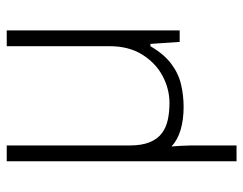

<svg xmlns="http://www.w3.org/2000/svg" viewBox="-98 -468 739 584"><g transform="rotate(-90 272.0 -176.5)"><path d="M73 173V-526H121V-153Q121 -115 131 -91Q141 -67 158.5 -54Q176 -41 199.5 -36Q223 -31 250 -31Q293 -31 332.5 -52Q372 -73 397.5 -114Q423 -155 423 -213V-526H471V0H436L430 -89H423Q399 -48 370 -26Q341 -4 307.5 4Q274 12 238 12Q200 12 169 3Q138 -6 118 -25Q119 -13 120 4Q121 21 121 33V173Z"/></g></svg>

Font: Archivo Thin
Style: Regular
Weight: 250
Designer: Hector Gatti
Foundry: Omnibus-Type
Version: Version 2.001